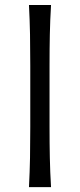

<svg xmlns="http://www.w3.org/2000/svg" viewBox="-20 -764 326 784"><path d="M98.3 0H188.4Q184.6 -62.4 183.5 -120.1Q182.3 -177.8 182.3 -246.5V-495.5Q182.3 -565 183.5 -623Q184.6 -680.9 188.4 -743.5H98.3Q101.5 -680.9 102.6 -623Q103.6 -565 103.6 -495.5V-246.5Q103.6 -177.8 102.6 -120.1Q101.5 -62.4 98.3 0Z"/></svg>

Font: Pinar-VF
Style: Regular
Weight: 300
Designer: Amin Abedi
Version: Version 3.0